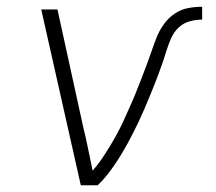

<svg xmlns="http://www.w3.org/2000/svg" viewBox="-20 -548 640 568"><path d="M269 0H219L102 -520H150L226 -173Q234 -141 240.5 -108.5Q247 -76 254 -43Q269 -60 281.5 -78.5Q294 -97 305.5 -116Q317 -135 327.5 -154.5Q338 -174 347 -194Q356 -214 365 -234Q374 -254 382 -274Q390 -294 398 -314.5Q406 -335 413.5 -355Q421 -375 428 -395.5Q435 -416 443 -436.5Q451 -457 464.5 -476Q478 -495 496.5 -507.5Q515 -520 536 -524Q557 -528 578 -528V-490Q560 -490 541.5 -485Q523 -480 509 -467Q495 -454 487 -436.5Q479 -419 473.5 -401Q468 -383 462 -365.5Q456 -348 449.5 -330.5Q443 -313 436 -295.5Q429 -278 422 -261Q415 -244 407.5 -226.5Q400 -209 392 -192Q384 -175 375.5 -158Q367 -141 358 -124.5Q349 -108 339 -91.5Q329 -75 318 -59Q307 -43 295 -28Q283 -13 269 0Z"/></svg>

Font: Iosevka XLt Ex Obl
Style: Regular
Weight: 200
Width: 7
Italic angle: -9°
Monospace: yes
Designer: Belleve Invis
Foundry: Belleve Invis
Version: Version 32.5.0; ttfautohint (v1.8.4)